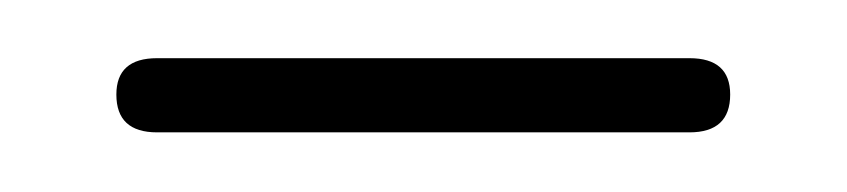

<svg xmlns="http://www.w3.org/2000/svg" viewBox="-20 -542 291 66"><path d="M20 -509.5Q20 -522 34 -522H217Q231 -522 231 -509.5Q231 -496.5 217 -496.5H34Q20 -496.5 20 -509.5Z"/></svg>

Font: Fraunces 144pt S100 Thin
Style: Regular
Weight: 100
Version: Version 1.000; ttfautohint (v1.8.3)